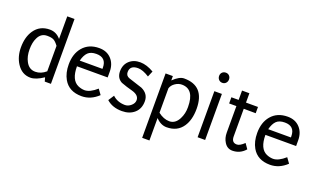

<svg xmlns="http://www.w3.org/2000/svg" viewBox="-90 -1227 3206 1940"><g transform="rotate(20 1513.5 -257.0)"><path d="M448.2 0H381.8L370.1 -42Q289.1 12.7 231.4 12.7Q138.7 12.7 84 -72.3Q37.1 -145.5 37.1 -243.2Q37.1 -355.5 86.9 -427.7Q144.5 -511.7 252 -511.7Q322.3 -511.7 370.1 -454.1V-697.3H448.2ZM370.1 -379.9Q341.8 -418 318.4 -430.7Q294.9 -443.4 248 -443.4Q180.7 -443.4 150.4 -377.9Q126 -329.1 126 -253.9Q126 -178.7 154.3 -127Q188.5 -60.5 256.8 -60.5Q317.4 -60.5 370.1 -106.4Z M634.8 -256.8Q634.8 -108.4 718.8 -71.3Q752 -56.6 788.1 -55.7Q846.7 -55.7 918.9 -120.1L959 -64.5Q878.9 11.7 780.3 11.7Q644.5 11.7 586.9 -89.8Q549.8 -155.3 549.8 -247.1Q549.8 -361.3 609.4 -431.6Q672.9 -506.8 785.2 -506.8Q867.2 -506.8 916 -454.1Q964.8 -401.4 964.8 -318.4V-256.8ZM885.7 -332Q885.7 -441.4 777.3 -441.4Q717.8 -441.4 687.5 -411.6Q657.2 -381.8 641.6 -320.3H885.7Z M1214.8 13.7Q1112.3 13.7 1048.8 -43.9L1088.9 -105.5Q1140.6 -55.7 1222.7 -54.7Q1257.8 -54.7 1288.1 -81.1Q1318.4 -107.4 1318.4 -140.6Q1318.4 -195.3 1239.3 -216.8Q1178.7 -232.4 1119.1 -254.9Q1061.5 -285.2 1060.5 -357.4Q1060.5 -429.7 1106.9 -472.2Q1153.3 -514.6 1225.6 -513.7Q1293.9 -512.7 1370.1 -467.8L1343.8 -405.3Q1273.4 -450.2 1222.7 -450.2Q1135.7 -450.2 1135.7 -377Q1135.7 -336.9 1175.8 -323.2Q1203.1 -314.5 1320.3 -276.4Q1400.4 -239.3 1400.4 -159.2Q1400.4 -78.1 1348.6 -32.2Q1296.9 13.7 1214.8 13.7Z M1695.3 12.7Q1631.8 12.7 1579.1 -43.9V197.3H1501V-495.1H1579.1V-448.2Q1645.5 -512.7 1696.3 -511.7Q1917 -511.7 1918 -266.6Q1918 -146.5 1868.2 -73.2Q1810.5 12.7 1695.3 12.7ZM1695.3 -445.3Q1658.2 -445.3 1624 -421.9Q1589.8 -398.4 1579.1 -364.3V-100.6Q1639.6 -53.7 1700.2 -53.7Q1764.6 -53.7 1800.8 -124Q1831.1 -182.6 1830.1 -252.9Q1830.1 -445.3 1695.3 -445.3Z M2071.3 -601.6Q2047.9 -601.6 2032.7 -617.7Q2017.6 -633.8 2017.6 -657.2Q2017.6 -680.7 2032.7 -695.8Q2047.9 -710.9 2071.3 -710.9Q2094.7 -710.9 2109.4 -695.3Q2124 -679.7 2124 -657.2Q2124 -633.8 2109.4 -617.7Q2094.7 -601.6 2071.3 -601.6ZM2025.4 0V-495.1H2106.4V0Z M2400.4 7.8Q2344.7 7.8 2313.5 -43Q2286.1 -85.9 2286.1 -144.5V-429.7H2208V-496.1H2286.1V-596.7H2365.2V-496.1H2494.1V-428.7L2365.2 -429.7V-132.8Q2365.2 -65.4 2422.9 -66.4Q2454.1 -66.4 2501 -111.3L2539.1 -56.6Q2483.4 7.8 2400.4 7.8Z M2661.1 -256.8Q2661.1 -108.4 2745.1 -71.3Q2778.3 -56.6 2814.5 -55.7Q2873 -55.7 2945.3 -120.1L2985.4 -64.5Q2905.3 11.7 2806.6 11.7Q2670.9 11.7 2613.3 -89.8Q2576.2 -155.3 2576.2 -247.1Q2576.2 -361.3 2635.7 -431.6Q2699.2 -506.8 2811.5 -506.8Q2893.6 -506.8 2942.4 -454.1Q2991.2 -401.4 2991.2 -318.4V-256.8ZM2912.1 -332Q2912.1 -441.4 2803.7 -441.4Q2744.1 -441.4 2713.9 -411.6Q2683.6 -381.8 2668 -320.3H2912.1Z"/></g></svg>

Font: Puritan
Style: Regular
Weight: 400
Version: 2.0a